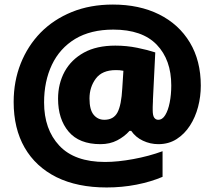

<svg xmlns="http://www.w3.org/2000/svg" viewBox="-20 -743 937 838"><path d="M856.4 -369.1Q856.4 -321.8 844.5 -276.4Q832.5 -231 809.1 -194.8Q785.6 -158.2 751 -136Q716.3 -113.8 671.4 -113.8Q635.7 -113.8 603.8 -128.9Q571.8 -144 552.7 -171.9H545.4Q523.4 -147 491.5 -130.4Q459.5 -113.8 418.5 -113.8Q325.7 -113.8 279.5 -168.5Q233.4 -223.1 233.4 -312Q233.4 -377.4 262.2 -430.7Q291 -482.9 346.2 -513.4Q401.4 -543.9 483.4 -543.9Q532.7 -543.9 579.1 -534.4Q625.5 -524.9 657.7 -514.2L647.5 -308.1Q647.5 -305.7 647.5 -301Q647.5 -296.4 647 -289.6Q646.5 -282.7 646.5 -275.9Q646.5 -269 646.5 -262.2Q646.5 -238.8 653.1 -229.5Q659.7 -220.2 670.4 -220.2Q689 -220.2 701.2 -240.7Q713.9 -261.2 720.7 -295.7Q727.5 -330.1 727.5 -370.1Q727.5 -481.9 664.1 -547.9Q600.6 -613.8 474.6 -613.8Q376 -613.8 308.1 -573.2Q240.7 -532.2 206.5 -460.2Q172.4 -388.2 172.4 -295.9Q172.4 -178.2 239 -107.2Q305.7 -36.1 438.5 -36.1Q493.7 -36.1 561.5 -48.6Q629.4 -61 689.5 -83V28.8Q637.7 50.8 575.2 63Q512.7 75.2 445.3 75.2Q317.9 75.2 226.6 30.3Q135.7 -15.1 87.6 -98.6Q39.6 -182.1 39.6 -297.9Q39.6 -388.2 70.3 -465.6Q101.1 -543 157.2 -600.6Q213.9 -658.2 293.7 -690.7Q373.5 -723.1 472.7 -723.1Q587.9 -723.1 674.3 -680.2Q760.7 -637.2 808.6 -557.6Q856.4 -478 856.4 -369.1ZM370.6 -313Q370.6 -264.2 388.7 -242.2Q406.7 -220.2 435.5 -220.2Q475.6 -220.2 492.7 -252.2Q509.8 -284.2 513.7 -357.9L518.6 -434.1Q508.8 -436 501.7 -436.5Q494.6 -437 485.4 -437Q425.8 -437 398.2 -399.9Q370.6 -362.8 370.6 -313Z"/></svg>

Font: Nokora Black
Style: Regular
Weight: 900
Designer: Danh Hong
Version: Version 8.000; ttfautohint (v1.8.3)